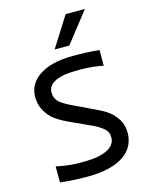

<svg xmlns="http://www.w3.org/2000/svg" viewBox="-135 -1010 853 1099"><g transform="rotate(-15 291.5 -460.5)"><path d="M83 -4.4V-99.1Q154.3 -83 226.6 -83Q298.8 -83 335 -91.1Q371.1 -99.1 393.1 -112.3Q433.6 -136.7 433.6 -175.8Q433.6 -206.1 418 -222.7Q393.1 -248.5 346.2 -270L221.2 -327.1Q156.7 -357.4 129.9 -383.3Q72.3 -439 72.3 -512.2Q72.3 -587.4 137.7 -633.8Q209.5 -684.6 341.8 -684.6Q427.2 -684.6 498 -677.7V-584.5Q438 -598.1 364 -598.1Q290 -598.1 256.6 -590.6Q223.1 -583 204.1 -571.3Q169.4 -549.8 169.4 -514.6Q169.4 -480.5 191.4 -458Q210.9 -439 262.7 -414.1L391.1 -353Q455.1 -322.8 480.7 -295.9Q506.3 -269 518.6 -241.9Q530.8 -214.8 530.8 -177Q530.8 -139.2 514.2 -105.7Q497.6 -72.3 462.6 -47.6Q427.7 -22.9 373.5 -9Q319.3 4.9 241 4.9Q162.6 4.9 83 -4.4ZM363.8 -926.3H478L337.4 -747.1H250.5Z"/></g></svg>

Font: Inder
Style: Regular
Weight: 400
Designer: Irina Smirnova
Foundry: Irina Smirnova
Version: Version 1.001